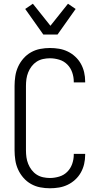

<svg xmlns="http://www.w3.org/2000/svg" viewBox="-20 -1000 540 1028"><path d="M247 8Q221 8 195 3Q169 -2 146 -15Q123 -28 105.5 -48Q88 -68 77 -92Q66 -116 62 -142.5Q58 -169 58 -195V-540Q58 -566 62 -592.5Q66 -619 77 -643Q88 -667 105.5 -687Q123 -707 146 -720Q169 -733 195 -738Q221 -743 247 -743Q272 -743 296 -739Q320 -735 342 -724.5Q364 -714 382.5 -697Q401 -680 413 -658.5Q425 -637 430.5 -613Q436 -589 436 -564V-559H375V-563Q375 -588 366.5 -612.5Q358 -637 340 -655Q322 -673 297 -680.5Q272 -688 247 -688Q229 -688 210.5 -684Q192 -680 176.5 -670Q161 -660 149.5 -645Q138 -630 131 -612.5Q124 -595 121.5 -577Q119 -559 119 -540V-195Q119 -176 121.5 -158Q124 -140 131 -122.5Q138 -105 149.5 -90Q161 -75 176.5 -65Q192 -55 210.5 -51Q229 -47 247 -47Q272 -47 297 -54.5Q322 -62 340 -80Q358 -98 366.5 -122.5Q375 -147 375 -172V-176H436V-171Q436 -146 430.5 -122Q425 -98 413 -76.5Q401 -55 382.5 -38Q364 -21 342 -10.5Q320 0 296 4Q272 8 247 8ZM212 -815 115 -952 156 -980 250 -862 344 -980 385 -952 288 -815Z"/></svg>

Font: Iosevka Fixed SS04 Light
Style: Regular
Weight: 300
Monospace: yes
Designer: Belleve Invis
Foundry: Belleve Invis
Version: Version 32.5.0